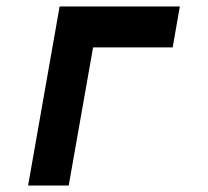

<svg xmlns="http://www.w3.org/2000/svg" viewBox="-20 -571 640 591"><path d="M163.5 -551H533.5L511.5 -425H266.5L191.5 0H66.5Z"/></svg>

Font: JuliaMono Black
Style: Italic
Weight: 900
Italic angle: -9°
Monospace: yes
Designer: cormullion
Foundry: corm
Version: Version 0.057; ttfautohint (v1.8.4)